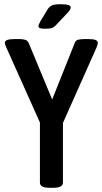

<svg xmlns="http://www.w3.org/2000/svg" viewBox="-20 -887 485 909"><path d="M213 2Q169 2 169 -23V-307L10 -662Q7 -668 5 -674Q3 -680 3 -685Q3 -702 49 -702H72Q88 -702 99.5 -698.5Q111 -695 116 -683L227 -416L334 -684Q338 -696 350.5 -699Q363 -702 379 -702H399Q443 -702 443 -685Q443 -676 437 -662L278 -305V-23Q278 2 233 2ZM192 -751Q162 -751 162 -762Q162 -769 170 -784L205 -842Q214 -857 227 -862Q240 -867 266 -867Q294 -867 304.5 -863Q315 -859 315 -851Q315 -841 294 -820L243 -766Q233 -756 222.5 -753.5Q212 -751 192 -751Z"/></svg>

Font: Asap Condensed Medium
Style: Regular
Weight: 500
Width: 3
Designer: Pablo Cosgaya
Foundry: Omnibus-Type
Version: Version 3.001; ttfautohint (v1.8.4.7-5d5b)